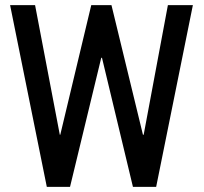

<svg xmlns="http://www.w3.org/2000/svg" viewBox="-20 -731 798 751"><path d="M539.1 -204.1Q539.1 -204.1 542 -204.1Q565.4 -331.1 636.7 -710.9Q661.1 -710.9 734.4 -710.9Q698.2 -533.2 590.8 0Q568.4 0 500 0Q469.7 -126 378.9 -504.9Q377.9 -504.9 376 -504.9Q345.7 -378.9 253.9 0Q231.4 0 163.1 0Q127 -177.7 19.5 -710.9Q43.9 -710.9 117.2 -710.9Q141.6 -584 213.9 -204.1Q213.9 -204.1 215.8 -204.1Q246.1 -331.1 336.9 -710.9Q357.4 -710.9 416 -710.9Q446.3 -584 539.1 -204.1Z"/></svg>

Font: Noto Sans Hebrew DECATHLON 
Style: Regular
Weight: 400
Designer: Monotype Design team
Version: Version 1.03 uh